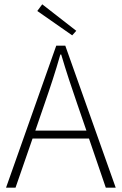

<svg xmlns="http://www.w3.org/2000/svg" viewBox="-20 -871 565 891"><path d="M187 -390C214 -468 237 -537 260 -618H264C288 -537 311 -468 338 -390L381 -265H144ZM8 0H52L131 -228H393L471 0H517L283 -659H241ZM315 -707 334 -728 176 -851 153 -820Z"/></svg>

Font: Source Sans Pro Light
Style: Regular
Weight: 300
Designer: Paul D. Hunt
Foundry: Adobe Systems Incorporated
Version: Version 3.006;hotconv 1.0.111;makeotfexe 2.5.65597